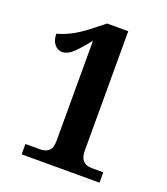

<svg xmlns="http://www.w3.org/2000/svg" viewBox="-133 -812 790 906"><g transform="rotate(20 262.5 -359.0)"><path d="M81 0V-52H155Q181 -52 197.5 -65.5Q214 -79 214 -117V-619Q179 -574 150.5 -546.5Q122 -519 94 -519Q72 -519 56 -538.5Q40 -558 40 -591Q68 -598 102.5 -614.5Q137 -631 184 -667L249 -718H355V-117Q355 -52 415 -52H472V0Z"/></g></svg>

Font: Noto Serif Lao SemiCondensed
Style: Bold
Weight: 700
Width: 4
Designer: Monotype Design Team
Foundry: Monotype Imaging Inc.
Version: Version 2.003; ttfautohint (v1.8.4.7-5d5b)